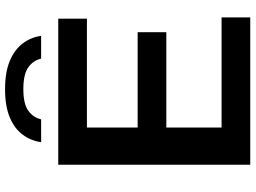

<svg xmlns="http://www.w3.org/2000/svg" viewBox="-142 -842 985 740"><g transform="rotate(-90 350.0 -472.5)"><path d="M84.5 0V-740H647.5V-629.5H228V-110.5H652.5V0ZM156 -323.5V-434H595.5V-323.5ZM171.5 -806Q177 -845 200 -876.5Q223 -908 266.2 -926.5Q309.5 -945 376 -945Q442.5 -945 486 -926.2Q529.5 -907.5 552.8 -876Q576 -844.5 581.5 -806H493.5Q486.5 -836.5 460 -855.5Q433.5 -874.5 376 -874.5Q319 -874.5 292.8 -855.5Q266.5 -836.5 259.5 -806Z"/></g></svg>

Font: Encode Sans SC Expanded SemiBold
Style: Regular
Weight: 600
Width: 7
Designer: Multiple Designers
Foundry: Impallari Type
Version: Version 3.002